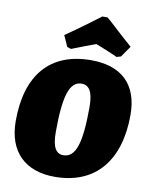

<svg xmlns="http://www.w3.org/2000/svg" viewBox="-98 -980 834 1063"><g transform="rotate(10 319.0 -448.0)"><path d="M200 -770 228 -708 250 -701C298 -720 353 -741 384 -752C412 -741 465 -720 506 -701L530 -708L573 -770C499 -833 418 -914 417 -908H390C390 -908 289 -831 200 -770ZM283 12C512 12 638 -141 638 -398C638 -571 541 -659 372 -659C140 -659 18 -513 18 -256C18 -82 118 12 283 12ZM310 -114C267 -114 247 -152 247 -234C247 -438 275 -522 342 -522C386 -522 407 -484 407 -402C407 -197 379 -114 310 -114Z"/></g></svg>

Font: Alegreya SC Black
Style: Italic
Weight: 900
Italic angle: -7°
Designer: Juan Pablo del Peral
Foundry: Huerta Tipografica
Version: Version 2.007;PS 002.007;hotconv 1.0.88;makeotf.lib2.5.64775